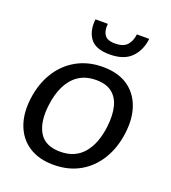

<svg xmlns="http://www.w3.org/2000/svg" viewBox="-133 -815 817 920"><g transform="rotate(20 275.5 -355.0)"><path d="M308 -515Q384 -515 433.5 -482.5Q483 -450 505 -391Q527 -332 517 -254Q507 -176 471 -117Q435 -58 377.5 -25.5Q320 7 244 7Q170 7 119.5 -25.5Q69 -58 46.5 -117Q24 -176 34 -254Q44 -332 80.5 -391Q117 -450 175.5 -482.5Q234 -515 308 -515ZM253 -63Q328 -63 371 -113Q414 -163 425 -253Q432 -314 421 -356.5Q410 -399 380 -422Q350 -445 300 -445Q248 -445 212 -421.5Q176 -398 154.5 -355Q133 -312 126 -253Q115 -166 145.5 -114.5Q176 -63 253 -63ZM316 -582Q244 -582 216.5 -620Q189 -658 196 -717H259Q255 -682 269 -661Q283 -640 323 -640Q365 -640 384 -661Q403 -682 407 -717H470Q463 -657 426 -619.5Q389 -582 316 -582Z"/></g></svg>

Font: Aleo
Style: Italic
Weight: 400
Italic angle: -7°
Designer: Alessio Laiso
Foundry: Alessio Laiso
Version: Version 2.001;gftools[0.9.29]